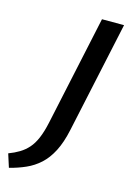

<svg xmlns="http://www.w3.org/2000/svg" viewBox="-209 -722 678 1000"><g transform="rotate(15 129.5 -221.5)"><path d="M85 -66 212 -658H331L202 -58Q187 12 162.5 59.5Q138 107 105 137Q72 167 31.5 185Q-9 203 -56 215L-79 143Q-47 131 -21.5 115.5Q4 100 24 77.5Q44 55 59 20Q74 -15 85 -66Z"/></g></svg>

Font: Ysabeau Infant
Style: Bold Italic
Weight: 700
Italic angle: -12°
Designer: Christian Thalmann (Catharsis Fonts)
Version: Version 2.001;gftools[0.9.30]; featfreeze: ss01,ss02,lnum